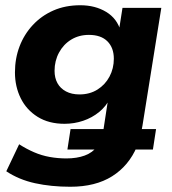

<svg xmlns="http://www.w3.org/2000/svg" viewBox="-20 -521 655 732"><path d="M248 191Q175 191 113.5 177.5Q52 164 4 132L53 29Q81 47 110 59.5Q139 72 170 77.5Q201 83 233 83Q273 83 303 72Q333 61 351 37L358 49H237L249 -29H393L372 -11Q373 -14 373 -17.5Q373 -21 374 -24L393 -148L400 -147Q385 -116 358 -94Q331 -72 297 -60.5Q263 -49 226 -49Q166 -49 123.5 -75.5Q81 -102 59 -146.5Q37 -191 37 -245Q37 -298 54.5 -344Q72 -390 105 -425.5Q138 -461 183.5 -481Q229 -501 286 -501Q343 -501 385 -475.5Q427 -450 440 -402H433L447 -491H595L523 -41Q522 -36 520.5 -28Q519 -20 518 -16L511 -29H575L563 49H485L502 38Q471 111 407.5 151Q344 191 248 191ZM283 -161Q322 -161 351.5 -179.5Q381 -198 397.5 -229Q414 -260 414 -297Q414 -339 389.5 -363.5Q365 -388 319 -388Q281 -388 251.5 -370Q222 -352 205 -320.5Q188 -289 188 -251Q188 -224 199 -204Q210 -184 231.5 -172.5Q253 -161 283 -161Z"/></svg>

Font: Nunito Sans 12pt ExtraLight 12pt ExtraBold
Style: Italic
Weight: 800
Italic angle: -9°
Version: Version 3.101;gftools[0.9.27]